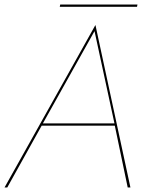

<svg xmlns="http://www.w3.org/2000/svg" viewBox="-33 -825 635 845"><path d="M144 -282H479L478 -272H143ZM153 -277 151 -273 -1 0H-13L387 -715L541 0H529L472 -273V-276L383 -688ZM232 -805H572L570 -795H230Z"/></svg>

Font: Jost Thin
Style: Italic
Weight: 200
Italic angle: -5°
Version: Version 3.710